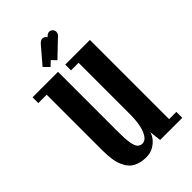

<svg xmlns="http://www.w3.org/2000/svg" viewBox="-209 -749 834 834"><g transform="rotate(-45 208.0 -332.0)"><path d="M173.5 11Q143 11 117.2 -1.2Q91.5 -13.5 76 -47.5Q60.5 -81.5 60.5 -146.5V-487.5H9V-523H165.5V-158Q165.5 -111 169.8 -86Q174 -61 182.8 -52Q191.5 -43 204.5 -43Q220.5 -43 232.2 -59.2Q244 -75.5 250.2 -104.2Q256.5 -133 256.5 -172V-487.5H210V-523H361.5V-36.5H406V0H270L263.5 -54Q261 -41.5 249.8 -26.5Q238.5 -11.5 219.2 -0.2Q200 11 173.5 11ZM157.5 -560.5 133 -585 194 -656.5Q201 -665 207 -669.2Q213 -673.5 219.5 -673.5Q228.5 -673.5 235 -667Q241.5 -660.5 241.5 -651Q241.5 -637 226 -626ZM199.5 -560.5 175.5 -585 235.5 -656.5Q242.5 -665 248.8 -669.2Q255 -673.5 261 -673.5Q270.5 -673.5 277 -666.8Q283.5 -660 283.5 -651Q283.5 -637 268 -626Z"/></g></svg>

Font: Imbue Thin 10pt SemiBold
Style: Regular
Weight: 600
Version: Version 1.102